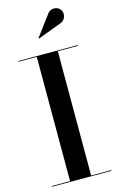

<svg xmlns="http://www.w3.org/2000/svg" viewBox="-146 -1047 684 1106"><g transform="rotate(-15 196.0 -494.5)"><path d="M307 -896C339.5 -904.5 351 -944 336 -968.5C322 -990.5 279.5 -1002 255.5 -967L166 -847L168.5 -844ZM19 -4.5V0H374V-4.5H254V-745.5H374V-750H19V-745.5H128.5V-4.5Z"/></g></svg>

Font: Bodoni* 36pt Medium
Style: Regular
Weight: 500
Version: Version 2.3